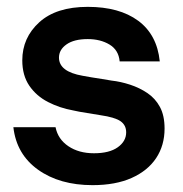

<svg xmlns="http://www.w3.org/2000/svg" viewBox="-20 -528 535 560"><path d="M250 12Q154 12 91 -33Q28 -78 19 -157H142Q149 -122 179.5 -101.5Q210 -81 254 -81Q299 -81 323.5 -98.5Q348 -116 348 -142Q348 -163 331.5 -174.5Q315 -186 273 -192Q257 -195 233.5 -198.5Q210 -202 193 -206Q154 -213 120 -230.5Q86 -248 65.5 -278Q45 -308 45 -352Q45 -418 94.5 -463Q144 -508 236 -508Q328 -508 383 -467.5Q438 -427 446 -349H329Q326 -382 299.5 -398Q273 -414 236 -414Q196 -414 174 -398.5Q152 -383 152 -360Q152 -319 221 -307Q231 -305 246.5 -302.5Q262 -300 278 -297.5Q294 -295 305 -293Q332 -290 359.5 -281Q387 -272 410 -256.5Q433 -241 446.5 -216Q460 -191 460 -153Q460 -104 435.5 -67Q411 -30 364 -9Q317 12 250 12Z"/></svg>

Font: Host Grotesk Light SemiBold
Style: Regular
Weight: 600
Version: Version 1.003